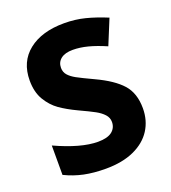

<svg xmlns="http://www.w3.org/2000/svg" viewBox="-134 -823 829 933"><g transform="rotate(-20 280.0 -357.0)"><path d="M254 10Q192 10 142 -0.5Q92 -11 45 -34V-186Q176 -126 263 -126Q312 -126 335.5 -144.5Q359 -163 359 -194Q359 -216 343.5 -233Q328 -250 302.5 -264Q277 -278 223 -303Q172 -327 136.5 -352Q101 -377 76.5 -418Q52 -459 52 -519Q52 -616 120 -670Q188 -724 304 -724Q361 -724 412 -711Q463 -698 521 -674L468 -545Q417 -567 376.5 -577.5Q336 -588 299 -588Q259 -588 237.5 -571Q216 -554 216 -525Q216 -503 229.5 -487.5Q243 -472 267.5 -458.5Q292 -445 352 -417Q440 -376 481.5 -329.5Q523 -283 523 -205Q523 -142 492 -93.5Q461 -45 400.5 -17.5Q340 10 254 10Z"/></g></svg>

Font: Noto Sans UI ExtraBold
Style: Regular
Weight: 800
Designer: Monotype Design Team
Foundry: Monotype Imaging Inc.
Version: Version 1.001